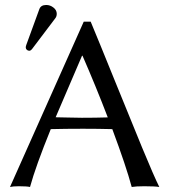

<svg xmlns="http://www.w3.org/2000/svg" viewBox="-20 -745 679 768"><path d="M411.1 -275.4Q363.8 -398.9 310.1 -522H308.1L202.6 -275.9Q211.4 -275.9 251 -274.9Q290.5 -273.9 307.1 -273.9Q362.3 -273.9 411.1 -275.4ZM183.1 -228.5Q122.6 -79.6 100.1 2.9Q87.9 0 55.2 0Q32.2 0 20 2.9L314.9 -658.2H342.8Q376 -578.6 439.2 -422.4Q502.4 -266.1 548.8 -153.8Q595.2 -41.5 617.2 2.9Q600.1 0 557.1 0Q523.9 0 506.8 2.9Q484.9 -79.1 429.2 -228.5Q373 -230 312 -230Q240.2 -230 183.1 -228.5ZM165 -725.1Q180.7 -725.1 193.8 -714.8Q207 -704.6 207 -689.9Q207 -679.2 201.2 -671.9L108.9 -549.8Q103 -542 97.2 -542Q91.3 -542 87.2 -545.9Q83 -549.8 83 -555.2Q83 -559.1 85 -564.9L137.2 -708Q143.1 -725.1 165 -725.1Z"/></svg>

Font: Linux Biolinum
Style: Regular
Weight: 400
Designer: Philipp H. Poll
Foundry: Philipp H. Poll
Version: Version 0.6.4